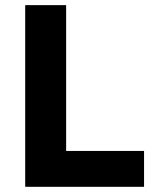

<svg xmlns="http://www.w3.org/2000/svg" viewBox="-20 -720 592 740"><path d="M77.1 0V-700.2H234.9V-138.2H535.2V0Z"/></svg>

Font: Montserrat Semi Bold
Style: Regular
Weight: 600
Designer: Julieta Ulanovsky
Foundry: Julieta Ulanovsky
Version: Version 3.001;PS 003.001;hotconv 1.0.70;makeotf.lib2.5.58329